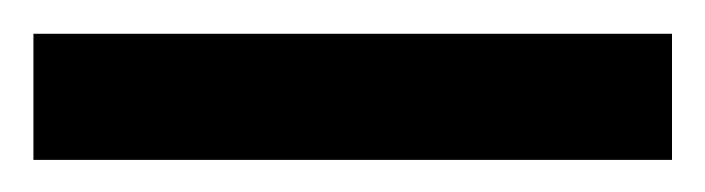

<svg xmlns="http://www.w3.org/2000/svg" viewBox="-30 31 426 116"><path d="M-9.8 127.6H376V51.4H-9.8Z"/></svg>

Font: Pinar FD VF
Style: Regular
Weight: 300
Designer: Amin Abedi
Version: Version 2.000